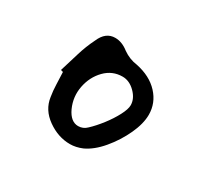

<svg xmlns="http://www.w3.org/2000/svg" viewBox="-78 -802 534 507"><g transform="rotate(30 189.5 -548.5)"><path d="M181 -397Q145 -397 112.5 -420Q80 -443 75 -479Q72 -497 71.5 -515.5Q71 -534 70 -553Q67 -553 63 -555Q72 -584 80.5 -612.5Q89 -641 102 -667Q116 -700 145 -700Q166 -700 186 -684Q206 -670 229 -667Q273 -658 298 -631Q323 -604 323 -568Q323 -541 307.5 -507.5Q292 -474 268 -445.5Q244 -417 218 -405Q199 -397 181 -397ZM176 -449Q191 -449 202 -460Q217 -474 232.5 -494Q248 -514 258.5 -534Q269 -554 269 -566Q269 -586 251.5 -603.5Q234 -621 213 -621Q182 -621 160 -598.5Q138 -576 131.5 -543Q125 -510 139 -479Q153 -449 176 -449Z"/></g></svg>

Font: Mynerve
Style: Regular
Weight: 400
Designer: Carolina Short
Foundry: Carolina Short
Version: Version 1.000; ttfautohint (v1.8.4.7-5d5b)